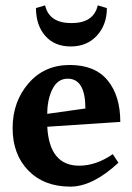

<svg xmlns="http://www.w3.org/2000/svg" viewBox="-20 -679 490 715"><path d="M275 -62Q338 -62 400 -105L421 -73Q325 16 242 16Q144 16 85.5 -44Q27 -104 27 -202Q27 -300 86 -368.5Q145 -437 239.5 -437Q334 -437 381 -379.5Q428 -322 428 -225L156 -207Q164 -62 275 -62ZM298 -275Q298 -386 232 -386Q195 -386 175.5 -347.5Q156 -309 156 -255ZM114 -649 148 -659Q163 -593 246 -593Q329 -593 344 -659L378 -649Q378 -587 341 -546.5Q304 -506 243.5 -506Q183 -506 148.5 -545.5Q114 -585 114 -649Z"/></svg>

Font: Buenard
Style: Bold
Weight: 700
Foundry: FontFuror
Version: Version 1.002 2011